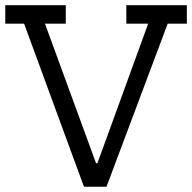

<svg xmlns="http://www.w3.org/2000/svg" viewBox="-97 -712 732 732"><path d="M269.2 -89.7H274.4L467.9 -621.8H384.6V-692.3H615.4V-621.8H542.3L309 0H223.1L-5.1 -621.8H-76.9V-692.3H153.8V-621.8H74.4Z"/></svg>

Font: Slabo 13px
Style: Regular
Weight: 400
Designer: John Hudson
Foundry: Tiro Typeworks Ltd.
Version: Version 1.02 Build 005a